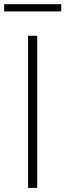

<svg xmlns="http://www.w3.org/2000/svg" viewBox="-44 -914 318 934"><path d="M92.5 0V-740H137V0ZM-24 -858.5V-893.5H254V-858.5Z"/></svg>

Font: Encode Sans ExtraLight
Style: Regular
Weight: 275
Designer: Multiple Designers
Foundry: Impallari Type
Version: Version 2.000